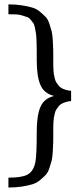

<svg xmlns="http://www.w3.org/2000/svg" viewBox="-20 -773 354 857"><path d="M297.4 -367.7Q284.2 -368.7 273.4 -372.1Q262.7 -375.5 254.9 -379.6Q247.1 -383.8 241 -391.8Q234.9 -399.9 231 -405.8Q227.1 -411.6 224.4 -423.3Q221.7 -435.1 220.5 -441.7Q219.2 -448.2 218.5 -462.2Q217.8 -476.1 217.8 -482.4Q217.8 -488.8 217.8 -503.9Q217.8 -535.6 217.5 -551.3Q217.3 -566.9 215.6 -593.8Q213.9 -620.6 210.4 -634Q207 -647.5 200.2 -667.7Q193.4 -688 183.3 -698Q173.3 -708 158.4 -720.7Q143.6 -733.4 123.8 -739.3Q104 -745.1 77.1 -749.3Q50.3 -753.4 17.6 -753.4V-709.5Q37.1 -709.5 52 -708.7Q66.9 -708 79.3 -703.9Q91.8 -699.7 100.6 -697Q109.4 -694.3 116.7 -685.1Q124 -675.8 128.4 -670.2Q132.8 -664.6 136 -648.7Q139.2 -632.8 140.6 -623.3Q142.1 -613.8 143.1 -590.1Q144 -566.4 144 -552Q144 -537.6 144 -505.9Q144 -504.4 144 -503.9Q144 -432.1 160.4 -393.8Q176.8 -355.5 221.7 -344.7Q176.8 -334 160.4 -295.7Q144 -257.3 144 -185.5Q144 -81.5 138.2 -50.8Q129.9 -7.3 101.1 7.3Q75.2 20 17.6 20V64Q50.3 64 77.1 59.8Q104 55.7 123.8 49.8Q143.6 43.9 158.4 31.2Q173.3 18.6 183.3 8.5Q193.4 -1.5 200.2 -21.7Q207 -42 210.4 -55.4Q213.9 -68.8 215.6 -95.7Q217.3 -122.6 217.5 -138.2Q217.8 -153.8 217.8 -185.5Q217.8 -200.7 217.8 -207Q217.8 -213.4 218.5 -227.3Q219.2 -241.2 220.5 -247.8Q221.7 -254.4 224.4 -266.1Q227.1 -277.8 231 -283.7Q234.9 -289.6 241 -297.6Q247.1 -305.7 254.9 -309.8Q262.7 -314 273.4 -317.4Q284.2 -320.8 297.4 -321.8Z"/></svg>

Font: Pontano Sans
Style: Regular
Weight: 400
Foundry: vernon adams
Version: 1.0